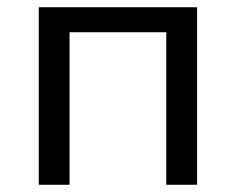

<svg xmlns="http://www.w3.org/2000/svg" viewBox="-20 -510 651 530"><path d="M87 0V-490H524V0H439V-421H172V0Z"/></svg>

Font: Nunito Sans 10pt
Style: Regular
Weight: 400
Designer: Vernon Adams
Foundry: Vernon Adams
Version: Version 3.101;gftools[0.9.27]